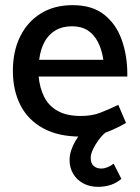

<svg xmlns="http://www.w3.org/2000/svg" viewBox="-20 -518 544 745"><path d="M474 -221V-231Q474 -302 452.5 -363Q431 -424 384.5 -461Q338 -498 262 -498Q190 -498 138 -465.5Q86 -433 58 -376Q30 -319 30 -243Q30 -167 59.5 -109.5Q89 -52 148 -20Q207 12 293 12Q327 12 358 5Q389 -2 417 -14.5Q445 -27 469 -41L439 -111Q399 -92 367.5 -80Q336 -68 293 -68Q239 -68 204 -87.5Q169 -107 151.5 -142Q134 -177 130 -221ZM132 -286Q137 -326 152.5 -355Q168 -384 195 -400Q222 -416 259 -416Q296 -416 320.5 -400Q345 -384 360 -355Q375 -326 381 -286ZM297 -4Q285 8 274 26.5Q263 45 256.5 64.5Q250 84 250 103Q250 133 264 156.5Q278 180 303 193.5Q328 207 360 207Q387 207 409.5 199.5Q432 192 451 176L421 117Q410 126 397 131Q384 136 373 136Q355 136 343.5 126Q332 116 332 95Q332 80 341 61Q350 42 363.5 24Q377 6 390 -4Z"/></svg>

Font: Catamaran Medium
Style: Regular
Weight: 500
Designer: Pria Ravichandran
Version: Version 2.000